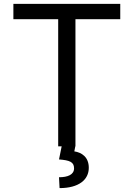

<svg xmlns="http://www.w3.org/2000/svg" viewBox="-20 -747 682 980"><path d="M48.3 -649.1H277V0H294.7L281.2 66.8C335.2 71 358 79.5 358 112.2C358 144.9 325.3 157.7 281.2 157.7L284.1 213.1C382.1 213.1 433.2 170.5 433.2 109.4C433.2 54 396.3 31.2 359.4 25.6L364.3 0H365.1V-649.1H593.8V-727.3H48.3Z"/></svg>

Font: Karasuma Gothic
Style: Regular
Weight: 400
Designer: Rasmus Andersson, Ryoko Nishizuka
Foundry: Genbu
Version: Version 1.00